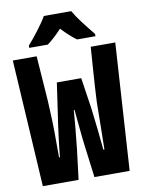

<svg xmlns="http://www.w3.org/2000/svg" viewBox="-99 -995 798 1063"><g transform="rotate(-10 300.0 -463.5)"><path d="M217 -767Q252 -792 299 -842Q345 -793 382 -767H485V-780Q453 -819 424 -857Q395 -895 377 -927H223Q207 -898 173 -853.5Q139 -809 113 -780V-767ZM255 0 276 -172Q281 -217 287 -281Q293 -345 296 -385H300Q304 -345 310 -281Q316 -217 322 -172L344 0H542L587 -714H449Q443 -631 439.5 -580Q436 -529 433.5 -490Q431 -451 429 -406Q428 -358 427.5 -290Q427 -222 425 -141H419Q415 -188 407 -259.5Q399 -331 393 -379L367 -552H230L205 -379Q197 -329 188 -257.5Q179 -186 175 -141H170Q170 -215 169.5 -280.5Q169 -346 166 -398Q164 -458 159 -520Q154 -582 145 -714H11L54 0Z"/></g></svg>

Font: Noto Sans Mono UI ExtraBold
Style: Regular
Weight: 800
Designer: Monotype Design team
Foundry: Monotype Imaging Inc.
Version: 1.000